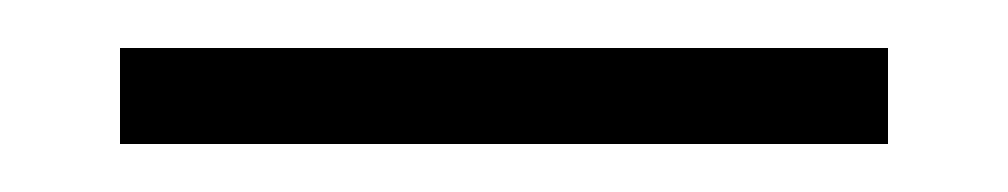

<svg xmlns="http://www.w3.org/2000/svg" viewBox="-20 30 420 80"><path d="M350 50V90H30V50Z"/></svg>

Font: Oranienbaum
Style: Regular
Weight: 400
Designer: Oleg Pospelov and Jovanny Lemonad
Foundry: Oleg Pospelov and jovanny Lemonad
Version: Version 1.001; ttfautohint (v0.91) -l 8 -r 50 -G 200 -x 0 -w